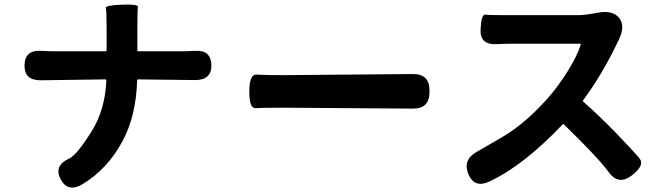

<svg xmlns="http://www.w3.org/2000/svg" viewBox="-20 -794 2990 861"><path d="M350 32Q285 71 252 10Q220 -51 290 -83Q325 -99 392 -207Q451 -302 457 -433Q457 -438 452 -438L164 -434Q88 -433 90 -502Q91 -571 167 -566Q198 -564 234 -564H453Q458 -564 458 -569V-674Q458 -746 454.5 -758Q451 -770 526 -773Q601 -776 598.5 -763Q596 -750 596 -673V-569Q596 -564 601 -564H785Q821 -564 857 -566Q926 -570 928 -502Q929 -434 853 -435L600 -438Q595 -438 595 -433Q590 -275 531 -164Q463 -36 350 32Z M1098 -383Q1098 -462 1131 -459.5Q1164 -457 1253 -457L1831 -462Q1906 -463 1906 -388V-381Q1906 -306 1831 -307L1253 -311Q1154 -311 1126 -309Q1098 -307 1098 -383Z M2813 -7Q2753 39 2709 -23Q2663 -86 2509 -236Q2505 -239 2502 -235Q2329 -53 2177 19Q2108 52 2081 -12Q2054 -76 2116 -112L2225 -175Q2256 -193 2285 -214Q2359 -267 2436 -353Q2486 -410 2527.5 -477.5Q2569 -545 2584 -593Q2585 -598 2580 -598H2282Q2246 -598 2210 -596Q2132 -591 2135 -661Q2138 -731 2156.5 -728.5Q2175 -726 2246 -726H2565Q2599 -726 2632 -732L2667 -738Q2729 -748 2757 -713Q2784 -678 2757 -620Q2682 -461 2596 -346Q2592 -341 2597 -337Q2662 -280 2747 -193Q2823 -114 2848 -83.5Q2873 -53 2813 -7Z"/></svg>

Font: Resource Han Rounded JP
Style: Bold
Weight: 700
Designer: Cyano Hao (round all glyphs); Ryoko NISHIZUKA 西塚涼子 (kana, bopomofo & ideographs); Paul D. Hunt (Latin, Greek & Cyrillic)
Foundry: Cyano Hao
Version: 0.990